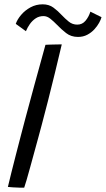

<svg xmlns="http://www.w3.org/2000/svg" viewBox="-20 -866 490 889"><path d="M92 3Q83.5 3 69.2 2.8Q55 2.5 40.2 1.5Q25.5 0.5 16.5 -0.5Q23 -28.5 32.8 -67.5Q42.5 -106.5 53.8 -150.2Q65 -194 76.2 -236.8Q87.5 -279.5 97 -316Q115 -384 139 -471.5Q163 -559 190.5 -658.5Q195 -659 204.2 -659.2Q213.5 -659.5 225 -659.8Q236.5 -660 247.2 -660.2Q258 -660.5 266 -660.5Q251 -596.5 234.5 -529Q218 -461.5 202.2 -399Q186.5 -336.5 173 -287Q167.5 -266 158.5 -233.2Q149.5 -200.5 139.5 -163.8Q129.5 -127 120 -92.5Q110.5 -58 103 -32.2Q95.5 -6.5 92 3ZM53 -755.5Q60 -776 77.8 -797Q95.5 -818 121.2 -832Q147 -846 177.5 -846Q207 -846 227.8 -830.5Q248.5 -815 265.5 -796.5Q281.5 -779.5 298.5 -765.8Q315.5 -752 338 -752Q361 -752 376 -770Q391 -788 398.5 -812L450 -786.5Q447.5 -776 439 -760.5Q430.5 -745 416.8 -730Q403 -715 384 -705Q365 -695 341 -695Q309 -695 286 -713Q263 -731 244 -751Q228.5 -767 213.2 -779.2Q198 -791.5 181.5 -791.5Q161 -791.5 145.2 -781Q129.5 -770.5 118.2 -754.5Q107 -738.5 100 -721.5Z"/></svg>

Font: Grandstander Thin Light
Style: Italic
Weight: 300
Italic angle: -15°
Version: Version 1.200